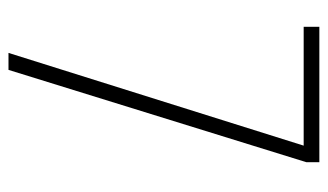

<svg xmlns="http://www.w3.org/2000/svg" viewBox="-176 -578 754 441"><g transform="rotate(90 200.5 -357.0)"><path d="M101 0 314 -678H41V-714H352V-684L140 0Z"/></g></svg>

Font: Noto Sans Khmer UI ExtraCondensed ExtraLight
Style: Regular
Weight: 200
Width: 2
Designer: Danh Hong and the Monotype Design Team
Foundry: Monotype Imaging Inc.
Version: Version 2.002; ttfautohint (v1.8.4.7-5d5b)